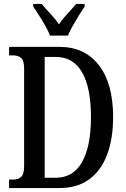

<svg xmlns="http://www.w3.org/2000/svg" viewBox="-20 -951 637 971"><path d="M26 0V-43H49Q73 -43 87.5 -57Q102 -71 102 -112V-604Q102 -645 86.5 -658Q71 -671 46 -671H26V-714H280Q408 -714 480 -621.5Q552 -529 552 -359Q552 -249 521.5 -168.5Q491 -88 431 -44Q371 0 280 0ZM262 -52Q350 -52 395 -131.5Q440 -211 440 -359Q440 -508 395 -585.5Q350 -663 263 -663H206V-52ZM233 -771Q224 -794 209 -820.5Q194 -847 177.5 -873Q161 -899 148 -918V-931H191Q211 -907 235.5 -881Q260 -855 278 -828Q296 -855 320.5 -881Q345 -907 365 -931H408V-918Q395 -899 379 -873Q363 -847 348 -820.5Q333 -794 324 -771Z"/></svg>

Font: Noto Serif Lao ExtraCondensed Medium
Style: Regular
Weight: 500
Width: 2
Designer: Monotype Design Team
Foundry: Monotype Imaging Inc.
Version: Version 2.003; ttfautohint (v1.8.4.7-5d5b)